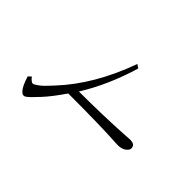

<svg xmlns="http://www.w3.org/2000/svg" viewBox="-128 -865 754 754"><g transform="rotate(-45 249.0 -488.0)"><path d="M113 -732H114Q116 -730 119.5 -726Q123 -722 125 -720Q116 -714 113 -709Q103 -699 112 -688Q118 -678 125 -669.5Q132 -661 146.5 -647.5Q161 -634 163 -632Q277 -525 453 -462Q451 -460 448 -455Q445 -450 443 -447Q315 -485 214 -548Q214 -415 221 -299Q221 -295 222 -284.5Q223 -274 222.5 -266.5Q222 -259 219 -253Q215 -246 206 -244.5Q197 -243 191 -248Q171 -263 173 -298Q179 -389 179 -572Q125 -609 95 -637Q59 -670 53 -680Q43 -693 58 -706Q72 -719 113 -732Z"/></g></svg>

Font: Miso
Style: Regular
Weight: 400
Version: Version 1.1